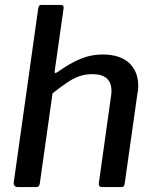

<svg xmlns="http://www.w3.org/2000/svg" viewBox="-20 -762 628 782"><path d="M52 0Q44 0 39.5 -5.5Q35 -11 36 -19L136 -730Q138 -738 141 -740Q144 -742 150 -742H228Q241 -742 239 -728L203 -474Q201 -461 210 -466Q249 -493 279.5 -509Q310 -525 338.5 -532.5Q367 -540 398 -540Q469 -540 506 -505.5Q543 -471 543 -412Q543 -405 542.5 -397.5Q542 -390 540 -383L488 -15Q487 -6 483.5 -3Q480 0 471 0H397Q379 0 383 -19L432 -369Q433 -375 433.5 -380.5Q434 -386 434 -391Q434 -425 415 -442.5Q396 -460 355 -460Q327 -460 302 -451Q277 -442 251.5 -424.5Q226 -407 194 -382L142 -14Q140 -5 136.5 -2.5Q133 0 123 0Z"/></svg>

Font: Libre Franklin Medium
Style: Italic
Weight: 500
Italic angle: -8°
Designer: Pablo Impallari, Rodrigo Fuenzalida, Nhung Nguyen
Foundry: Impallari Type
Version: Version 3.000